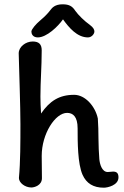

<svg xmlns="http://www.w3.org/2000/svg" viewBox="-20 -868 578 893"><path d="M271 -848C235 -848 222 -831 215 -822C208 -813 195 -796 166 -772C148 -757 126 -732 126 -721C126 -711 132 -694 156 -694C197 -694 250 -745 273 -778C301 -739 339 -694 389 -694C407 -694 419 -711 419 -721C419 -729 416 -739 397 -753C374 -769 344 -798 330 -818C317 -838 303 -848 271 -848ZM174 -634C174 -662 161 -675 132 -675C99 -675 67 -650 67 -620C69 -538 75 -373 75 -291C75 -208 75 -115 68 -40C68 -18 96 4 126 4C140 4 175 -6 175 -39C175 -77 174 -98 174 -143C174 -246 237 -343 292 -343C319 -343 341 -326 341 -271C341 -207 341 -107 364 -55C382 -15 414 5 463 5C480 5 531 -6 531 -43C531 -60 525 -70 506 -70C498 -70 493 -68 481 -68C454 -68 444 -105 442 -128C440 -157 438 -189 438 -222C438 -254 437 -291 435 -317C423 -374 376 -427 325 -427C255 -427 211 -398 171 -340C169 -367 168 -396 168 -419C168 -489 174 -557 174 -634Z"/></svg>

Font: Itim
Style: Regular
Weight: 400
Designer: CadsonDemak Team
Foundry: Pablo Impallari
Version: Version 1.002;PS 001.002;hotconv 1.0.88;makeotf.lib2.5.64775